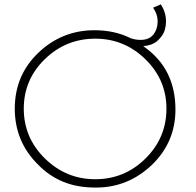

<svg xmlns="http://www.w3.org/2000/svg" viewBox="-20 -840 884 864"><path d="M412.5 4H409.5Q327 4 263.2 -22.5Q199.5 -49 149.5 -101Q46.5 -204 46.5 -351Q46.5 -501.5 152.8 -602.8Q259 -704 405.5 -704Q496 -704 568 -668Q589 -660.5 613 -660.5Q651.5 -660.5 670.5 -685Q689.5 -709.5 689.5 -745.5Q689 -776 669 -805.5L704 -820.5Q727 -783.5 727 -744.5V-740.5Q727 -724.5 721.5 -705.5Q716 -683.5 692.2 -659.8Q668.5 -636 624.5 -632.5Q699 -580.5 734.2 -509.5Q769.5 -438.5 769.5 -347Q769.5 -200 663.5 -98Q556 4 412.5 4ZM408.5 -33.5Q540.5 -33.5 634.8 -126.8Q729 -220 729 -351Q729 -481 634.2 -573.5Q539.5 -666 408.5 -666Q277 -666 182 -574Q87 -482 87 -351Q87 -220 182.2 -126.8Q277.5 -33.5 408.5 -33.5Z"/></svg>

Font: Argentum Novus ExtraLight
Style: Regular
Weight: 250
Designer: Julieta Ulanovsky (font) & Cristiano Sobral (main changes)
Foundry: Julieta Ulanovsky (font) & Cristiano Sobral (main changes)
Version: Version 3.00;November 27, 2020;FontCreator 13.0.0.2655 64-bi